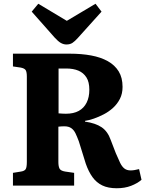

<svg xmlns="http://www.w3.org/2000/svg" viewBox="-20 -989 784 1023"><path d="M602 14Q556 14 525 -1Q494 -16 473 -45Q452 -74 437 -117L400 -236Q391 -260 382.5 -278Q374 -296 360 -306Q346 -316 323 -316Q314 -316 306 -315.5Q298 -315 291 -314V-126Q291 -103 297 -91Q303 -79 327 -75L375 -68V0H49V-68L92 -75Q111 -78 117 -88Q123 -98 123 -127V-581Q123 -605 117 -615Q111 -625 90 -629L49 -635V-703H352Q414 -703 465.5 -693.5Q517 -684 554.5 -663Q592 -642 612.5 -608.5Q633 -575 633 -526Q633 -490 619 -462.5Q605 -435 582.5 -414.5Q560 -394 533 -380Q506 -366 480 -357Q454 -348 433 -345V-341Q489 -333 521.5 -311Q554 -289 570 -243L597 -173Q610 -142 620 -121.5Q630 -101 643 -91Q656 -81 676 -81Q687 -81 697.5 -83Q708 -85 721 -88L734 -31Q712 -12 678.5 1Q645 14 602 14ZM331 -383Q372 -383 399.5 -398Q427 -413 441.5 -442Q456 -471 456 -511Q456 -552 440.5 -576.5Q425 -601 398 -612.5Q371 -624 333 -624H292V-385Q304 -384 314 -383.5Q324 -383 331 -383ZM334 -752Q319 -752 304.5 -760Q290 -768 271 -789L149 -927L184 -969L336 -878L489 -969L521 -927L395 -787Q379 -769 366 -760.5Q353 -752 334 -752Z"/></svg>

Font: Literata 18pt
Style: Bold
Weight: 700
Designer: Latin by Veronika Burian and Jose Scaglione. Greek by Irene Vlachou. Cyrillic by Vera Evstafieva.
Foundry: TypeTogether
Version: Version 3.103;gftools[0.9.29]